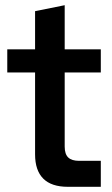

<svg xmlns="http://www.w3.org/2000/svg" viewBox="-20 -719 430 739"><path d="M241 0Q178 0 146.5 -31.5Q115 -63 115 -125V-440H8V-529H115V-676L229 -699V-529H368V-440H229V-155Q229 -126 242.5 -113Q256 -100 284 -100H368V0Z"/></svg>

Font: Mona Sans Expanded Medium
Style: Regular
Weight: 500
Width: 7
Designer: Deni Anggara
Foundry: GitHub
Version: Version 2.000